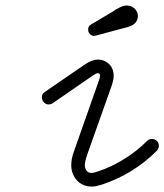

<svg xmlns="http://www.w3.org/2000/svg" viewBox="-20 -678 604 706"><path d="M315 -588 399 -638 404 -642Q415 -648 421 -651Q430 -656 439 -657Q440 -657 442 -657.5Q444 -658 446 -658Q455 -657 462 -655Q476 -649 483 -636Q485 -632 486 -628Q487 -624 487 -619Q487 -613 485 -607Q481 -594 468 -586Q461 -582 451 -579L332 -547Q329 -546 326 -546Q317 -546 310.5 -553Q304 -560 304 -569Q304 -575 306.5 -580Q309 -585 315 -588ZM348 -399Q348 -409 340 -409Q334 -409 321 -400L173 -298Q167 -294 158 -294Q149 -294 141.5 -301.5Q134 -309 134 -321Q134 -333 145 -340L292 -441Q319 -459 340 -459Q361 -459 377 -446Q398 -429 398 -399Q398 -385 391 -364L303 -116Q295 -93 293.5 -84.5Q292 -76 292 -69Q292 -62 295 -56Q301 -42 317 -42Q324 -42 344 -49Q389 -64 435.5 -92.5Q482 -121 521 -160Q528 -167 538.5 -167Q549 -167 556.5 -160Q564 -153 564 -142.5Q564 -132 557 -124Q470 -37 354 1Q332 8 319.5 8Q307 8 298 6Q282 2 269.5 -8.5Q257 -19 249.5 -35Q242 -51 242 -71Q242 -81 244 -93.5Q246 -106 256 -133L343 -380Q348 -394 348 -399Z"/></svg>

Font: TT2020Base
Style: Italic
Weight: 400
Italic angle: -15°
Version: Version 0.2.000